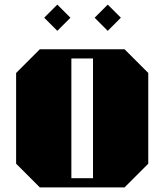

<svg xmlns="http://www.w3.org/2000/svg" viewBox="-20 -814 714 834"><path d="M624 -497V-103L521 0H153L50 -103V-497L153 -600H521ZM290 -560V-40H384V-560ZM229 -680 286 -737 229 -794 172 -737ZM448 -680 505 -737 448 -794 391 -737Z"/></svg>

Font: Kumar One
Style: Regular
Weight: 400
Designer: Parimal Parmar
Foundry: Indian Type Foundry
Version: Version 1.001;PS 1.001;hotconv 1.0.88;makeotf.lib2.5.647800